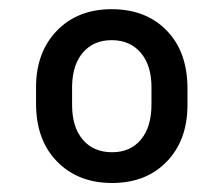

<svg xmlns="http://www.w3.org/2000/svg" viewBox="-20 -741 495 424"><path d="M59.6 -548.3Q59.6 -625.5 105.5 -673.1Q151.4 -720.7 226.6 -720.7Q302.2 -720.7 348.1 -673.6Q394 -626.5 394 -545.4V-509.3Q394 -431.6 348.4 -384.3Q302.7 -336.9 227.5 -336.9Q152.3 -336.9 106 -384.3Q59.6 -431.6 59.6 -512.2ZM139.2 -509.3Q139.2 -460.4 162.8 -432.6Q186.5 -404.8 227.5 -404.8Q268.1 -404.8 291.3 -432.9Q314.5 -460.9 314.5 -510.3V-548.3Q314.5 -596.7 290.8 -624.5Q267.1 -652.3 226.6 -652.3Q187 -652.3 163.6 -625.5Q140.1 -598.6 139.2 -551.3Z"/></svg>

Font: Vazir
Style: Regular
Weight: 400
Designer: Saber Rastikerdar
Foundry: Saber Rastikerdar
Version: Version 30.0.0